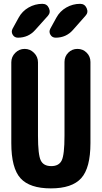

<svg xmlns="http://www.w3.org/2000/svg" viewBox="-20 -990 540 1019"><path d="M279.3 -896.5Q297.9 -930.7 332 -950.2Q366.2 -969.7 405.3 -969.7Q429.7 -969.7 439.9 -946.8Q450.2 -923.8 433.6 -906.2L367.2 -831.1Q331.1 -790 275.4 -790Q256.8 -790 247.6 -805.7Q238.3 -821.3 247.1 -837.9ZM75.2 -790Q56.6 -790 47.4 -805.7Q38.1 -821.3 46.9 -837.9L79.1 -896.5Q97.7 -930.7 131.8 -950.2Q166 -969.7 205.1 -969.7Q229.5 -969.7 239.7 -946.8Q250 -923.8 234.4 -906.2L167 -831.1Q130.9 -790 75.2 -790ZM460 -661.1V-230.5Q460 -98.6 411.1 -44.4Q362.3 9.8 250 9.8Q137.7 9.8 88.9 -43.9Q40 -97.7 40 -230.5V-659.2Q40 -688.5 61 -709.5Q82 -730.5 110.8 -730.5Q139.6 -730.5 160.6 -709.5Q181.6 -688.5 181.6 -659.2V-269.5Q181.6 -168.9 196.3 -138.7Q210.9 -108.4 252 -108.4Q293 -108.4 307.6 -138.7Q322.3 -168.9 322.3 -269.5V-661.1Q322.3 -690.4 342.3 -710.4Q362.3 -730.5 391.1 -730.5Q419.9 -730.5 439.9 -710.4Q460 -690.4 460 -661.1Z"/></svg>

Font: Rounded-X Mgen+ 2m bold
Style: Bold
Weight: 700
Designer: [Source Han Sans]
Ryoko NISHIZUKA  (kana & ideographs); Paul D. Hunt (Latin, Greek & Cyrillic); Wenlong ZHANG  (bopomofo
Version: Version 1.059.20150602